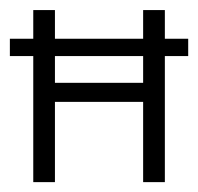

<svg xmlns="http://www.w3.org/2000/svg" viewBox="-20 -369 402 389"><path d="M47.4 0V-255.4H0V-290.5H47.4V-348.6H91.3V-290.5H270V-348.6H314V-290.5H361.3V-255.4H314V0H270V-162.6H91.3V0ZM91.3 -201.2H270V-255.4H91.3Z"/></svg>

Font: NotoSansOldHungarianUI
Style: Regular
Weight: 400
Designer: Monotype Design Team
Foundry: Monotype Imaging Inc.
Version: Version 1001.000; ttfautohint (v1.8.4.7-5d5b)